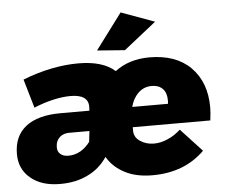

<svg xmlns="http://www.w3.org/2000/svg" viewBox="-54 -838 1084 910"><g transform="rotate(-5 488.0 -382.5)"><path d="M56 -34C90 -5 137 10 196 10C246 10 290 1 328 -18C366 -36 397 -63 421 -99C440 -66 468 -40 505 -21C541 -2 585 7 636 7C738 7 821 -25 884 -88L783 -197C764 -180 744 -166 722 -157C700 -147 678 -142 656 -142C630 -142 608 -149 589 -162C570 -175 561 -193 562 -216V-228H931C934 -251 936 -272 936 -290C936 -370 912 -434 865 -481C818 -528 752 -551 669 -551C605 -551 550 -534 505 -500C466 -535 408 -552 331 -552C292 -552 249 -548 204 -539C158 -530 112 -516 66 -498L106 -361C137 -374 168 -384 199 -391C230 -398 257 -401 281 -401C338 -401 366 -381 365 -341L364 -324H227C154 -324 99 -309 61 -279C23 -249 4 -206 4 -149C4 -101 21 -63 56 -34ZM738 -324H568C575 -351 587 -373 605 -390C623 -407 644 -415 669 -415C690 -415 707 -409 720 -396C733 -383 739 -364 739 -341C739 -334 739 -328 738 -324ZM304 -135C286 -125 267 -120 247 -120C230 -120 218 -124 209 -132C200 -139 195 -150 195 -164C195 -185 202 -201 215 -213C228 -224 245 -229 266 -228H356L350 -177C337 -159 321 -145 304 -135ZM552 -775 425 -605 557 -595 711 -717Z"/></g></svg>

Font: Argentum Sans ExtraBold
Style: Italic
Weight: 800
Italic angle: -11.3°
Designer: Julieta Ulanovsky
Foundry: Julieta Ulanovsky
Version: Version 5.001;February 15, 2019;FontCreator 11.5.0.2425 64-b